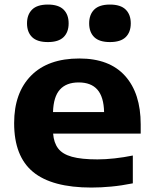

<svg xmlns="http://www.w3.org/2000/svg" viewBox="-20 -812 672 842"><path d="M381 10.5Q208 10.5 125 -58Q42 -126.5 42 -272Q42 -405 116.2 -480.2Q190.5 -555.5 328 -555.5Q460 -555.5 528.5 -479.2Q597 -403 597 -266.5V-226H213Q216 -186 235 -161Q254 -136 295.5 -124.5Q337 -113 407.5 -113Q442.5 -113 483 -117.5Q523.5 -122 562.5 -130V-8Q513 2 467.8 6.2Q422.5 10.5 381 10.5ZM325 -450.5Q271 -450.5 242.8 -419.2Q214.5 -388 212.5 -320.5H436.5Q435 -387 407.2 -418.8Q379.5 -450.5 325 -450.5ZM462 -627.5Q415.5 -627.5 393.2 -649.2Q371 -671 371 -709.5Q371 -748 393.2 -770Q415.5 -792 462 -792Q509 -792 531.2 -770Q553.5 -748 553.5 -709.5Q553.5 -671 531.2 -649.2Q509 -627.5 462 -627.5ZM190 -627.5Q143 -627.5 120.8 -649.2Q98.5 -671 98.5 -709.5Q98.5 -748 120.8 -770Q143 -792 190 -792Q236.5 -792 258.8 -770Q281 -748 281 -709.5Q281 -671 258.8 -649.2Q236.5 -627.5 190 -627.5Z"/></svg>

Font: Encode Sans Exp
Style: Bold
Weight: 700
Width: 7
Designer: Multiple Designers
Foundry: Impallari Type
Version: Version 3.002; ttfautohint (v1.8.3) -l 8 -r 50 -G 200 -x 14 